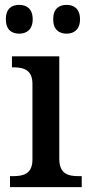

<svg xmlns="http://www.w3.org/2000/svg" viewBox="-20 -767 369 787"><path d="M253 -629C282 -629 308 -645 308 -688C308 -732 282 -747 253 -747C223 -747 198 -732 198 -688C198 -645 223 -629 253 -629ZM59 -629C88 -629 114 -645 114 -688C114 -732 88 -747 59 -747C28 -747 4 -732 4 -688C4 -645 28 -629 59 -629ZM21 0H315V-45H302C258 -45 223 -55 223 -117V-536H29V-491H34C77 -491 113 -481 113 -423V-113C113 -55 77 -45 34 -45H21Z"/></svg>

Font: Noto Serif Georgian Medium
Style: Regular
Weight: 500
Designer: Monotype Design Team, Akaki Razmadze
Foundry: Google LLC
Version: Version 2.003